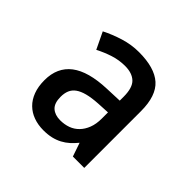

<svg xmlns="http://www.w3.org/2000/svg" viewBox="-100 -818 530 530"><g transform="rotate(45 165.5 -552.5)"><path d="M237.8 -389.2 224.1 -429.2Q215.3 -418.5 205.8 -409.9Q196.3 -401.4 184.8 -395.3Q173.3 -389.2 159.7 -386Q146 -382.8 128.9 -382.8Q107.9 -382.8 90.3 -389.2Q72.8 -395.5 60.1 -408Q47.4 -420.4 40.3 -439.2Q33.2 -458 33.2 -482.9Q33.2 -532.7 67.6 -559.1Q102.1 -585.4 171.9 -587.9L220.2 -589.8V-605Q220.2 -640.1 205.3 -654.1Q190.4 -668 163.1 -668Q139.6 -668 117.7 -660.9Q95.7 -653.8 75.2 -643.1L51.8 -691.9Q76.7 -704.6 105.2 -713.4Q133.8 -722.2 163.1 -722.2Q224.1 -722.2 253.2 -696.3Q282.2 -670.4 282.2 -610.8V-389.2ZM184.1 -542Q159.2 -540.5 142.6 -536.1Q126 -531.7 116 -524.4Q106 -517.1 101.6 -506.6Q97.2 -496.1 97.2 -481.9Q97.2 -457 109.4 -446Q121.6 -435.1 142.1 -435.1Q158.7 -435.1 172.9 -440.2Q187 -445.3 197.5 -456.1Q208 -466.8 214.1 -482.7Q220.2 -498.5 220.2 -520V-543.9Z"/></g></svg>

Font: Puppies Kittens
Style: Regular
Weight: 400
Foundry: Ascender Corporation and Peter Mawhorter
Version: Version 0.1